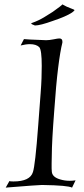

<svg xmlns="http://www.w3.org/2000/svg" viewBox="-20 -846 382 874"><path d="M6 8 23 -22Q25 -20 41 -20Q117 -20 130 -63Q135 -78 141 -130Q147 -182 154 -276L165 -422Q168 -460 169 -490.5Q170 -521 170 -546Q170 -618 159 -631Q145 -645 116 -645Q98 -645 74 -639L89 -668Q98 -667 117.5 -666Q137 -665 167 -664Q172 -664 178 -663.5Q184 -663 190 -663Q197 -663 205.5 -664Q214 -665 224 -667Q233 -669 240 -670Q247 -671 250 -671Q264 -671 264 -657V-652Q254 -613 244.5 -536Q235 -459 227 -343L222 -275Q218 -217 216.5 -174Q215 -131 215 -102Q215 -89 215 -79.5Q215 -70 216 -63Q219 -39 255 -29Q275 -23 297 -23Q303 -23 310 -23.5Q317 -24 324 -25L308 8Q298 3 265.5 0Q233 -3 171 -4Q155 -4 6 8ZM139 -730Q122 -736 122 -739Q122 -739 124 -741Q156 -752 184 -769.5Q212 -787 220 -792Q261 -821 264 -826Q285 -814 300 -809Q319 -802 319 -800Q319 -797 308 -789Q281 -771 221 -751Q163 -730 139 -730Z"/></svg>

Font: Luxurious Roman
Style: Regular
Weight: 400
Designer: Robert E. Leuschke
Foundry: Robert E. Leuschke
Version: Version 1.010; ttfautohint (v1.8.3)